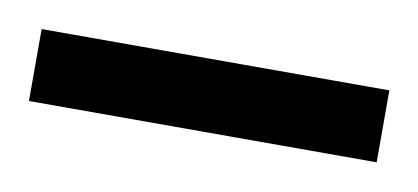

<svg xmlns="http://www.w3.org/2000/svg" viewBox="-36 -106 335 154"><g transform="rotate(10 131.5 -29.5)"><path d="M-9.8 0V-58.6H273.4V0Z"/></g></svg>

Font: Vazir Thin FD-WOL
Style: Thin-FD-WOL
Weight: 100
Designer: Saber Rastikerdar
Foundry: Saber Rastikerdar
Version: Version 30.1.0